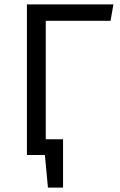

<svg xmlns="http://www.w3.org/2000/svg" viewBox="-20 -708 548 877"><path d="M485 -613H189V-72H268V149H199L185 0H103V-688H498Z"/></svg>

Font: FiraGO Book
Style: Regular
Weight: 350
Designer: bBox Type
Foundry: bBox Type GmbH
Version: Version 1.001;PS 001.001;hotconv 1.0.88;makeotf.lib2.5.64775